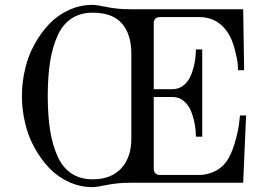

<svg xmlns="http://www.w3.org/2000/svg" viewBox="-20 -750 1088 788"><path d="M360 -730Q376 -730 419 -721Q462 -712 518 -712H978L982 -462H957Q957 -472 955.5 -489Q954 -506 943.5 -547.5Q933 -589 915 -616Q873 -680 797 -680H638Q624 -680 617.5 -673.5Q611 -667 611 -653V-384H688Q715 -384 735 -401Q755 -418 765 -444.5Q775 -471 779.5 -496.5Q784 -522 784 -547H810V-189H784Q784 -214 779.5 -239.5Q775 -265 765 -291.5Q755 -318 735 -335Q715 -352 688 -352H611V-59Q611 -32 638 -32H798Q828 -32 857.5 -45Q887 -58 908 -85Q928 -112 942.5 -160Q957 -208 961 -242L965 -276H990L978 0H519Q462 0 419 9Q376 18 360 18Q309 18 263 -3Q217 -24 182.5 -60Q148 -96 122 -143Q96 -190 83 -245Q70 -300 70 -356Q70 -412 83 -467Q96 -522 122 -569Q148 -616 182.5 -652Q217 -688 263 -709Q309 -730 360 -730ZM360 -14Q436 -14 477.5 -59Q519 -104 519 -181V-530Q519 -609 480.5 -653.5Q442 -698 360 -698Q310 -698 273.5 -674Q237 -650 216 -603Q195 -556 185.5 -496Q176 -436 176 -356Q176 -276 185.5 -216Q195 -156 216 -109Q237 -62 273.5 -38Q310 -14 360 -14Z"/></svg>

Font: Old Standard TT
Style: Regular
Weight: 400
Designer: Alexey Kryukov <alexios@thessalonica.org.ru>
Version: Version 2.2